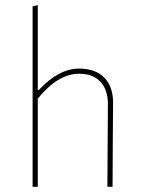

<svg xmlns="http://www.w3.org/2000/svg" viewBox="-20 -722 546 742"><path d="M286 -457Q349 -457 383.5 -421.5Q418 -386 417 -321L416 -194L415 0H395L397 -320Q397 -375 368 -406Q339 -437 286 -437Q204 -437 126 -341V0H106V-698L126 -702V-374H130Q207 -457 286 -457Z"/></svg>

Font: Alegreya Sans Thin
Style: Regular
Weight: 100
Designer: Juan Pablo del Peral
Foundry: Huerta Tipografica
Version: Version 2.007